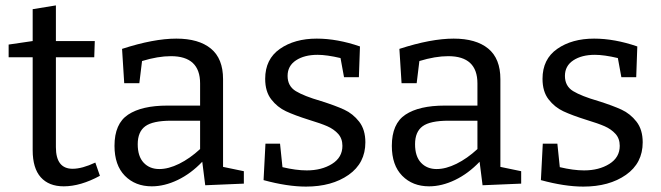

<svg xmlns="http://www.w3.org/2000/svg" viewBox="-20 -681 2448 711"><path d="M350 -30Q278 9 216 9Q161 9 131 -24.5Q101 -58 101 -125V-469H12V-516L101 -529V-647L187 -661V-529H331L329 -469H187V-136Q187 -56 249 -56Q284 -56 333 -79Z M806 -63 883 -47V-1L740 5L729 -82Q687 -38 638 -14.5Q589 9 542 9Q481 9 442.5 -30Q404 -69 404 -141Q404 -223 454.5 -256.5Q505 -290 600 -290H721V-372Q721 -473 613 -473Q565 -473 506 -455L496 -373H440L432 -500Q549 -538 633 -538Q716 -538 761 -501Q806 -464 806 -388ZM570 -55Q604 -55 643.5 -74.5Q683 -94 721 -129V-234H614Q546 -234 518 -213.5Q490 -193 490 -147Q490 -102 512 -78.5Q534 -55 570 -55Z M1168 -307Q1222 -290 1254.5 -275Q1287 -260 1310 -230.5Q1333 -201 1333 -154Q1333 -77 1271 -33.5Q1209 10 1113 10Q1044 10 956 -14L963 -149H1017L1026 -62Q1076 -50 1116 -50Q1171 -50 1209.5 -74Q1248 -98 1248 -141Q1248 -168 1232 -185.5Q1216 -203 1192 -213.5Q1168 -224 1125 -237Q1071 -254 1039 -269Q1007 -284 984.5 -313Q962 -342 962 -389Q962 -462 1016.5 -500Q1071 -538 1153 -538Q1229 -538 1313 -509L1309 -395H1254L1241 -466Q1190 -478 1156 -478Q1107 -478 1076 -457.5Q1045 -437 1045 -400Q1045 -362 1075.5 -343.5Q1106 -325 1168 -307Z M1833 -63 1910 -47V-1L1767 5L1756 -82Q1714 -38 1665 -14.5Q1616 9 1569 9Q1508 9 1469.5 -30Q1431 -69 1431 -141Q1431 -223 1481.5 -256.5Q1532 -290 1627 -290H1748V-372Q1748 -473 1640 -473Q1592 -473 1533 -455L1523 -373H1467L1459 -500Q1576 -538 1660 -538Q1743 -538 1788 -501Q1833 -464 1833 -388ZM1597 -55Q1631 -55 1670.5 -74.5Q1710 -94 1748 -129V-234H1641Q1573 -234 1545 -213.5Q1517 -193 1517 -147Q1517 -102 1539 -78.5Q1561 -55 1597 -55Z M2195 -307Q2249 -290 2281.5 -275Q2314 -260 2337 -230.5Q2360 -201 2360 -154Q2360 -77 2298 -33.5Q2236 10 2140 10Q2071 10 1983 -14L1990 -149H2044L2053 -62Q2103 -50 2143 -50Q2198 -50 2236.5 -74Q2275 -98 2275 -141Q2275 -168 2259 -185.5Q2243 -203 2219 -213.5Q2195 -224 2152 -237Q2098 -254 2066 -269Q2034 -284 2011.5 -313Q1989 -342 1989 -389Q1989 -462 2043.5 -500Q2098 -538 2180 -538Q2256 -538 2340 -509L2336 -395H2281L2268 -466Q2217 -478 2183 -478Q2134 -478 2103 -457.5Q2072 -437 2072 -400Q2072 -362 2102.5 -343.5Q2133 -325 2195 -307Z"/></svg>

Font: Bitter Pro
Style: Regular
Weight: 400
Designer: Sol Matas, and Bitter project Authors
Foundry: Sol Matas
Version: Version 1.010